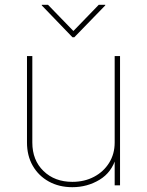

<svg xmlns="http://www.w3.org/2000/svg" viewBox="-20 -778 617 806"><path d="M283.7 7.8Q228 7.8 185.1 -15.9Q142.1 -39.6 117.7 -81.8Q93.3 -124 93.3 -179.7V-542.5H115.7V-179.7Q115.7 -105.5 162.6 -60.1Q209.5 -14.6 283.7 -14.6Q334.5 -14.6 374.8 -35.9Q415 -57.1 438.2 -94.5Q461.4 -131.8 461.4 -179.7V-542.5H483.9V0H461.4V-117.2H467.3Q449.7 -54.7 397.9 -23.4Q346.2 7.8 283.7 7.8ZM181.6 -757.8 288.1 -647.9 394.5 -757.8H421.9V-755.4L292 -621.6H284.2L155.3 -755.4V-757.8Z"/></svg>

Font: Inter 16pt Thin
Style: Regular
Weight: 250
Version: Version 4.001;git-66647c0bb